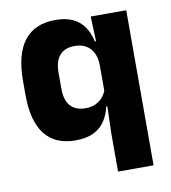

<svg xmlns="http://www.w3.org/2000/svg" viewBox="-77 -570 721 809"><g transform="rotate(-10 283.0 -165.5)"><path d="M209.5 11.5Q123.5 11.5 79.2 -45Q35 -101.5 35 -213V-273.5Q35 -387 79.5 -445Q124 -503 214 -503Q258.5 -503 288.5 -488.5Q318.5 -474 336.5 -447.5Q354.5 -421 362 -385H403.5L365 -286Q364 -316.5 353 -337.5Q342 -358.5 322 -369.8Q302 -381 274 -381Q232.5 -381 210.5 -356.2Q188.5 -331.5 188.5 -282.5V-213Q188.5 -164 210.8 -139.2Q233 -114.5 276 -114.5Q299.5 -114.5 317.8 -123Q336 -131.5 348.8 -146.5Q361.5 -161.5 367.5 -180.5L404.5 -106.5H361.5Q354.5 -73.5 337 -46.5Q319.5 -19.5 288.5 -4Q257.5 11.5 209.5 11.5ZM363 172V5L367 -127L365 -150V-348.5L367.5 -373L363 -491.5H515V172Z"/></g></svg>

Font: Anek Latin Medium
Style: Bold
Weight: 700
Version: Version 1.003